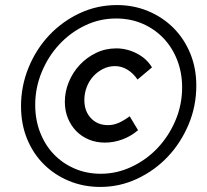

<svg xmlns="http://www.w3.org/2000/svg" viewBox="-20 -728 817 758"><path d="M63 -309Q63 -388 92.5 -460.5Q122 -533 173.5 -588Q225 -643 294 -675.5Q363 -708 442 -708Q507 -708 564 -684.5Q621 -661 663.5 -619Q706 -577 730.5 -518.5Q755 -460 755 -390Q755 -309 724.5 -236.5Q694 -164 642.5 -109.5Q591 -55 522 -22.5Q453 10 376 10Q310 10 253 -13.5Q196 -37 153.5 -79Q111 -121 87 -179.5Q63 -238 63 -309ZM699 -383Q699 -441 679.5 -491Q660 -541 625 -577.5Q590 -614 542.5 -634.5Q495 -655 438 -655Q373 -655 315 -627Q257 -599 213.5 -552Q170 -505 144.5 -443Q119 -381 119 -314Q119 -255 138.5 -205Q158 -155 192.5 -119Q227 -83 274.5 -62.5Q322 -42 378 -42Q441 -42 499.5 -69.5Q558 -97 602 -143.5Q646 -190 672.5 -252Q699 -314 699 -383ZM236 -326Q236 -366 251.5 -404Q267 -442 294.5 -471.5Q322 -501 359 -519Q396 -537 439 -537Q481 -537 520 -517Q559 -497 580 -462L523 -414Q506 -439 483 -453Q460 -467 434 -467Q409 -467 387 -456Q365 -445 348.5 -427Q332 -409 322.5 -384.5Q313 -360 313 -333Q313 -289 339 -261.5Q365 -234 406 -234Q428 -234 448.5 -243Q469 -252 492 -269Q500 -255 508.5 -241.5Q517 -228 525 -214Q497 -190 463 -177.5Q429 -165 394 -165Q360 -165 331 -177Q302 -189 281 -210.5Q260 -232 248 -261.5Q236 -291 236 -326Z"/></svg>

Font: Rosa Sans Medium
Style: Italic
Weight: 500
Italic angle: -12°
Designer: Pentagram / MCKL
Foundry: Pentagram / MCKL
Version: Version 1.005;September 16, 2019;FontCreator 11.5.0.2425 64-